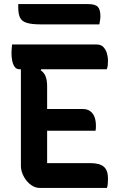

<svg xmlns="http://www.w3.org/2000/svg" viewBox="-20 -917 590 937"><path d="M39 -700H450Q474 -700 486 -686Q498 -672 502.5 -654Q507 -636 507 -623Q507 -609 506 -598.5Q505 -588 501 -579H75Q60 -579 51.5 -591Q43 -603 39.5 -621Q36 -639 36 -658Q36 -668 37 -679Q38 -690 39 -700ZM170 -385H384Q407 -385 421.5 -373.5Q436 -362 442 -344Q448 -326 448 -306Q448 -301 448 -296Q448 -291 447.5 -287Q447 -283 446 -279H170ZM173 0Q156 0 140 -9Q124 -18 111 -33.5Q98 -49 90 -68.5Q82 -88 82 -108Q82 -157 82 -207Q82 -257 82 -308Q82 -359 82 -409Q82 -459 82 -507.5Q82 -556 82 -603H190L179 -574Q196 -562 203 -543Q210 -524 210 -496Q210 -450 210 -403Q210 -356 210 -308.5Q210 -261 210 -214Q210 -167 210 -121H420Q466 -121 486.5 -103.5Q507 -86 507 -46Q507 -33 506 -20.5Q505 -8 502 0ZM69 -897H411Q445 -897 457.5 -883.5Q470 -870 470 -838Q470 -828 468 -817Q466 -806 465 -798H179Q133 -798 109 -806Q85 -814 77 -832.5Q69 -851 69 -881Q69 -885 69 -889.5Q69 -894 69 -897Z"/></svg>

Font: Recursive Casual SemiBold
Style: Regular
Weight: 600
Version: Version 1.047